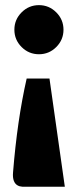

<svg xmlns="http://www.w3.org/2000/svg" viewBox="-20 -640 297 733"><path d="M194.8 -592.8Q222.4 -565.2 222.4 -526.6Q222.4 -488 194.8 -460.4Q167.2 -432.9 128.7 -432.9Q90.1 -432.9 62.5 -460.4Q34.9 -488 34.9 -526.6Q34.9 -565.2 62.5 -592.8Q90.1 -620.4 128.7 -620.4Q167.2 -620.4 194.8 -592.8ZM227.5 73 78.4 73Q63.2 73.5 54.9 71.1Q29.3 63.5 29.3 27.6Q29.3 23 29.8 18.1Q45.7 -181.1 81.8 -340.1L168.9 -340.1Z"/></svg>

Font: itsadzoke
Style: Regular
Weight: 700
Width: 7
Version: Version 0.45